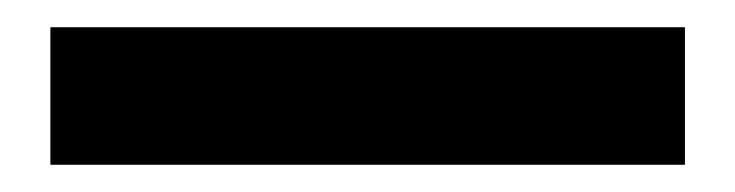

<svg xmlns="http://www.w3.org/2000/svg" viewBox="-20 -20 540 141"><path d="M17 101V0H483V101Z"/></svg>

Font: wassup Sans
Style: Black
Weight: 900
Version: Version 2.001